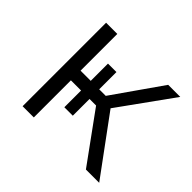

<svg xmlns="http://www.w3.org/2000/svg" viewBox="-119 -636 787 787"><g transform="rotate(45 274.5 -242.0)"><path d="M302 -215H264V-118H215V-215H156V0H91V-484H156V-271H215V-371H264V-271H302L451 -484H521L352 -249L535 0H458Z"/></g></svg>

Font: Montserrat Ace
Style: Regular
Weight: 400
Designer: Julieta Ulanovsky
Foundry: Julieta Ulanovsky
Version: Version 1